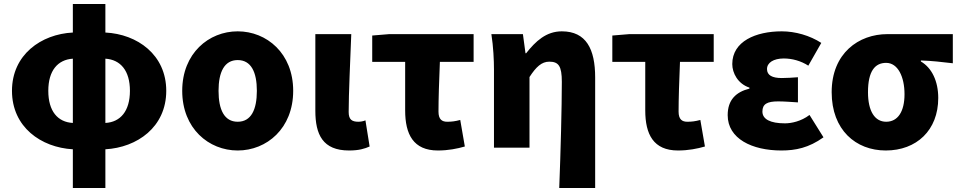

<svg xmlns="http://www.w3.org/2000/svg" viewBox="-20 -740 4807 962"><path d="M345 -124C269 -128 222 -183 222 -285C222 -386 269 -441 345 -446ZM345 202H508V8C667 -1 813 -103 813 -285C813 -466 668 -569 508 -577V-720H345V-577C186 -569 40 -466 40 -285C40 -103 186 -1 345 8ZM508 -446C584 -441 631 -386 631 -285C631 -183 583 -128 508 -124Z M1171 14C1316 14 1449 -96 1449 -285C1449 -473 1316 -583 1171 -583C1026 -583 893 -473 893 -285C893 -96 1026 14 1171 14ZM1171 -130C1104 -130 1075 -190 1075 -285C1075 -379 1104 -439 1171 -439C1238 -439 1267 -379 1267 -285C1267 -190 1238 -130 1171 -130Z M1729 14C1779 14 1807 5 1832 -6L1811 -137C1800 -132 1785 -130 1776 -130C1743 -130 1727 -141 1727 -179C1727 -269 1735 -439 1740 -569H1560V-185C1560 -66 1597 14 1729 14Z M2174 14C2226 14 2271 5 2309 -6L2286 -139C2260 -132 2242 -130 2221 -130C2195 -130 2177 -141 2177 -181C2177 -242 2180 -336 2184 -430H2353V-569H1930L1845 -562V-430H2010V-187C2010 -67 2051 14 2174 14Z M2782 202H2962V-352C2962 -494 2917 -583 2795 -583C2717 -583 2664 -534 2616 -473H2613L2600 -569H2442C2452 -506 2455 -437 2455 -392V0H2633V-354C2666 -405 2694 -431 2732 -431C2779 -431 2795 -409 2795 -330C2795 -203 2789 25 2782 202Z M3377 14C3429 14 3474 5 3512 -6L3489 -139C3463 -132 3445 -130 3424 -130C3398 -130 3380 -141 3380 -181C3380 -242 3383 -336 3387 -430H3556V-569H3133L3048 -562V-430H3213V-187C3213 -67 3254 14 3377 14Z M3895 14C3966 14 4032 1 4106 -52L4036 -164C3994 -132 3945 -122 3913 -122C3839 -122 3800 -143 3800 -181C3800 -219 3824 -232 3879 -232C3910 -232 3945 -229 3978 -227V-353C3952 -351 3921 -349 3897 -349C3849 -349 3823 -363 3823 -394C3823 -426 3856 -447 3907 -447C3949 -447 3993 -435 4030 -411L4095 -525C4038 -562 3965 -583 3897 -583C3767 -583 3649 -533 3649 -419C3649 -374 3677 -320 3735 -301V-296C3667 -279 3626 -239 3626 -163C3626 -45 3748 14 3895 14Z M4418 14C4572 14 4681 -87 4681 -249C4681 -333 4649 -400 4594 -432V-437C4653 -435 4692 -430 4754 -423V-569H4426C4283 -569 4147 -474 4147 -278C4147 -89 4268 14 4418 14ZM4420 -130C4363 -130 4329 -183 4329 -278C4329 -384 4364 -425 4420 -425C4479 -425 4512 -355 4512 -268C4512 -180 4478 -130 4420 -130Z"/></svg>

Font: Noto Sans TC Black
Style: Regular
Weight: 900
Designer: Ryoko NISHIZUKA 西塚涼子 (kana, bopomofo & ideographs); Paul D. Hunt (Latin, Greek & Cyrillic); Sandoll Communications 산돌커뮤니
Foundry: Adobe
Version: Version 2.004;hotconv 1.0.118;makeotfexe 2.5.65603